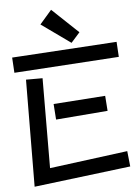

<svg xmlns="http://www.w3.org/2000/svg" viewBox="-62 -979 752 1051"><g transform="rotate(-5 314.0 -453.5)"><path d="M259 -932 403 -796 355 -742 194 -857ZM24 -690 601 -726 606 -643 29 -606ZM89 -563H180L178 -69L607 -125L616 -40L85 25ZM228 -417 513 -437 519 -354 234 -331Z"/></g></svg>

Font: Stick
Style: Regular
Weight: 400
Designer: Fontworks Inc.
Foundry: Fontworks Inc.
Version: Version 1.100